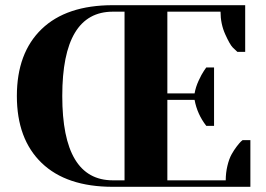

<svg xmlns="http://www.w3.org/2000/svg" viewBox="-20 -720 1025 740"><path d="M415 -700H925V-520H895Q888 -526 877 -537Q866 -548 848 -588Q830 -628 830 -675H625V-360H730Q734 -384 745.5 -409Q757 -434 766 -447L775 -460H805V-235H775Q740 -280 730 -335H625V-25H850Q850 -54 856.5 -81Q863 -108 872.5 -125Q882 -142 892 -155Q902 -168 908 -174L915 -180H945V0H415Q236 0 140.5 -92Q45 -184 45 -350Q45 -516 140.5 -608Q236 -700 415 -700ZM460 -675H415Q220 -675 220 -350Q220 -25 415 -25H460Z"/></svg>

Font: Yeseva One
Style: Regular
Weight: 400
Designer: Jovanny Lemonad
Foundry: Jovanny Lemonad
Version: Version 2.000